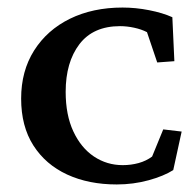

<svg xmlns="http://www.w3.org/2000/svg" viewBox="-20 -487 525 514"><path d="M292.5 6.8Q217.3 6.8 159.7 -19.8Q102.1 -46.4 69.3 -97.7Q36.6 -148.9 36.6 -223.1Q36.6 -296.9 71.3 -351.8Q106 -406.7 167.2 -436.8Q228.5 -466.8 308.1 -466.8Q343.3 -466.8 379.4 -459.7Q415.5 -452.6 441.4 -440.9L446.8 -323.2L400.9 -319.8L373.5 -400.9Q358.4 -408.7 339.1 -412.8Q319.8 -417 301.3 -417Q229.5 -417 192.6 -368.7Q155.8 -320.3 155.8 -241.2Q155.8 -179.2 176.3 -135.3Q196.8 -91.3 231.4 -68.1Q266.1 -44.9 308.6 -44.9Q330.6 -44.9 351.1 -50.5Q371.6 -56.2 387.2 -67.9L417 -140.6L466.3 -134.8L443.8 -31.7Q418.5 -15.6 377.7 -4.4Q336.9 6.8 292.5 6.8Z"/></svg>

Font: Lateef SemiBold
Style: Regular
Weight: 600
Designer: SIL International
Foundry: SIL International
Version: Version 4.200